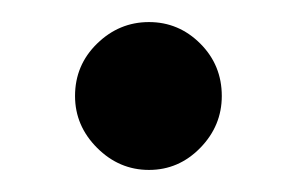

<svg xmlns="http://www.w3.org/2000/svg" viewBox="-20 -307 269 174"><path d="M115 -287Q142 -287 161.5 -267.5Q181 -248 181 -220Q181 -193 161.5 -173Q142 -153 115 -153Q88 -153 68 -173Q48 -193 48 -220Q48 -248 68 -267.5Q88 -287 115 -287Z"/></svg>

Font: Podkova Medium
Style: Regular
Weight: 500
Designer: Ilya Yudin
Foundry: Cyreal (www.cyreal.org)
Version: Version 2.103